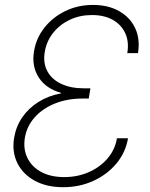

<svg xmlns="http://www.w3.org/2000/svg" viewBox="-20 -758 616 788"><path d="M239.3 10.3Q170.9 10.3 122.1 -16.6Q73.2 -43.5 50.8 -89.6Q28.3 -135.7 38.1 -193.4Q45.9 -239.3 71.5 -276.6Q97.2 -314 137.9 -339.6Q178.7 -365.2 229.5 -374.5L230.5 -377Q168.9 -394 139.2 -439.7Q109.4 -485.4 119.6 -547.4Q128.4 -601.6 162.4 -644.5Q196.3 -687.5 248 -712.6Q299.8 -737.8 361.8 -737.8Q423.8 -737.8 468.8 -712.4Q513.7 -687 534.7 -642.6Q555.7 -598.1 546.4 -540H502.4Q510.3 -586.9 493.9 -622.1Q477.5 -657.2 442.4 -676.8Q407.2 -696.3 357.4 -696.3Q307.6 -696.3 266.4 -676.8Q225.1 -657.2 198 -623Q170.9 -588.9 163.6 -544.4Q156.2 -499 174.6 -465.3Q192.9 -431.6 231.9 -413.6Q271 -395.5 324.2 -395.5H351.1L344.2 -353.5H317.4Q256.3 -353.5 205.8 -333.3Q155.3 -313 122.8 -276.9Q90.3 -240.7 82 -192.4Q74.7 -147 92.3 -110.4Q109.9 -73.7 148.7 -52.5Q187.5 -31.2 243.7 -31.2Q297.9 -31.2 344 -51.3Q390.1 -71.3 421.1 -107.4Q452.1 -143.6 460 -190.4H505.4Q495.6 -132.3 457.8 -86.9Q419.9 -41.5 363 -15.6Q306.2 10.3 239.3 10.3Z"/></svg>

Font: Inter 24pt ExtraLight
Style: Italic
Weight: 250
Italic angle: -9.3988°
Version: Version 4.001;git-66647c0bb